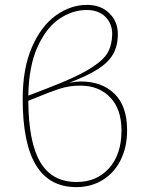

<svg xmlns="http://www.w3.org/2000/svg" viewBox="-20 -757 609 787"><path d="M501 -223Q501 -154 474.5 -101Q448 -48 400.5 -19Q353 10 293 10Q182 10 127.5 -80Q73 -170 73 -351Q73 -477 111 -564Q149 -651 209.5 -694Q270 -737 337 -737Q393 -737 428 -703Q463 -669 463 -617Q463 -569 443.5 -535Q424 -501 381 -473.5Q338 -446 264 -418Q294 -423 311 -423Q398 -423 449.5 -372.5Q501 -322 501 -223ZM96 -365 179 -397Q291 -440 347 -474.5Q403 -509 421 -540.5Q439 -572 440 -617Q440 -660 412 -688Q384 -716 335 -716Q277 -716 223.5 -680Q170 -644 134 -565Q98 -486 96 -365ZM478 -222Q478 -310 431.5 -358Q385 -406 310 -406Q274 -406 245.5 -399Q217 -392 179 -377L96 -344Q97 -174 145 -92.5Q193 -11 294 -11Q377 -11 427.5 -68Q478 -125 478 -222Z"/></svg>

Font: Fira Sans Thin
Style: Regular
Weight: 100
Designer: bBox Type GmbH & Carrois Corporate GbR & Edenspiekermann AG
Foundry: bBox Type GmbH & Carrois Corporate GbR & Edenspiekermann AG
Version: Version 4.301